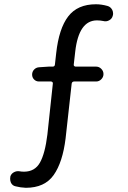

<svg xmlns="http://www.w3.org/2000/svg" viewBox="-20 -767 595 896"><path d="M481.4 -739.3Q496.1 -735.4 503.9 -720.7Q507.8 -712.9 507.8 -703.1Q507.8 -698.2 505.9 -692.4Q502 -678.7 488.8 -671.9Q475.6 -665 461.9 -668.9Q447.3 -671.9 432.6 -671.9Q347.7 -671.9 331.1 -526.4L324.2 -465.8Q323.2 -461.9 326.2 -459Q329.1 -456.1 333 -456.1H428.7Q442.4 -456.1 452.6 -445.8Q462.9 -435.5 462.9 -421.4Q462.9 -407.2 452.6 -397Q442.4 -386.7 428.7 -386.7H326.2Q316.4 -386.7 314.5 -377L286.1 -121.1Q272.5 -9.8 230.5 49.8Q188.5 109.4 100.6 109.4Q75.2 108.4 52.7 102.5Q38.1 99.6 31.2 85.9Q27.3 77.1 27.3 67.4Q27.3 62.5 28.3 56.6Q32.2 43.9 44.4 37.1Q56.6 30.3 70.3 32.2Q80.1 34.2 91.8 34.2Q142.6 34.2 166.5 -8.3Q190.4 -50.8 201.2 -139.6L226.6 -377Q227.5 -380.9 224.6 -383.8Q221.7 -386.7 217.8 -386.7H162.1Q148.4 -386.7 139.2 -396Q129.9 -405.3 129.9 -418.9Q129.9 -432.6 139.2 -442.4Q148.4 -452.1 162.1 -453.1L207 -456.1H225.6Q235.4 -456.1 236.3 -465.8L242.2 -518.6Q254.9 -633.8 298.3 -690.4Q341.8 -747.1 427.7 -747.1Q453.1 -747.1 481.4 -739.3Z"/></svg>

Font: Gen Jyuu GothicX Regular
Style: Regular
Weight: 400
Designer: [Source Han Sans]
Ryoko NISHIZUKA  (kana & ideographs); Paul D. Hunt (Latin, Greek & Cyrillic); Wenlong ZHANG  (bopomofo
Version: Version 1.002.20150607